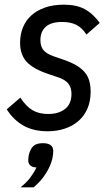

<svg xmlns="http://www.w3.org/2000/svg" viewBox="-20 -550 474 822"><path d="M184 12Q123 12 80 -12.5Q37 -37 9 -82L67 -132Q92 -94 119.5 -78Q147 -62 186 -62Q231 -62 258.5 -83.5Q286 -105 286 -148Q286 -175 272.5 -192Q259 -209 229 -219L187 -233Q122 -255 94 -285.5Q66 -316 66 -367Q66 -402 78 -432Q90 -462 113.5 -483.5Q137 -505 172 -517.5Q207 -530 254 -530Q306 -530 341.5 -511.5Q377 -493 407 -452L350 -402Q332 -431 307 -443.5Q282 -456 246 -456Q199 -456 176 -435.5Q153 -415 153 -378Q153 -352 165.5 -336Q178 -320 210 -309L253 -294Q285 -283 307 -270Q329 -257 342.5 -241Q356 -225 362 -204.5Q368 -184 368 -157Q368 -117 354.5 -85.5Q341 -54 316.5 -32.5Q292 -11 258 0.5Q224 12 184 12ZM164 63Q208 63 208 97Q208 103 207 112Q206 121 204 130Q196 162 175.5 194Q155 226 124 252H68Q94 231 109.5 210.5Q125 190 136 167Q101 165 101 136Q101 131 102 122Q103 113 106 104Q114 81 127 72Q140 63 164 63Z"/></svg>

Font: IBM Plex Sans Cond Text
Style: Italic
Weight: 450
Width: 3
Italic angle: -11°
Designer: Mike Abbink, Paul van der Laan, Pieter van Rosmalen
Foundry: Bold Monday
Version: Version 1.3